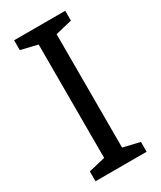

<svg xmlns="http://www.w3.org/2000/svg" viewBox="-183 -778 705 842"><g transform="rotate(-30 169.5 -357.0)"><path d="M298.8 0H40V-49.8L124 -69.8V-644L40 -664.1V-713.9H298.8V-664.1L214.8 -644V-69.8L298.8 -49.8Z"/></g></svg>

Font: Droid Sans
Style: Regular
Weight: 400
Foundry: Ascender Corporation
Version: Version 1.00 build 114